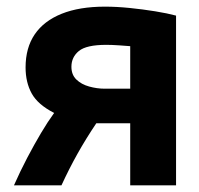

<svg xmlns="http://www.w3.org/2000/svg" viewBox="-20 -558 600 578"><path d="M22 0Q41 -43 62 -83Q83 -123 103.5 -157.5Q124 -192 143 -218Q94 -243 75.5 -276.5Q57 -310 57 -355Q57 -414 84.5 -454.5Q112 -495 165.5 -516.5Q219 -538 296 -538Q331 -538 370.5 -534Q410 -530 447 -524Q484 -518 510 -511V0H372V-187H293Q288 -187 282 -187Q276 -187 270 -187Q239 -141 213.5 -95.5Q188 -50 165 0ZM295 -291H372V-419Q361 -420 338.5 -421.5Q316 -423 300 -423Q240 -423 217.5 -404.5Q195 -386 195 -357Q195 -333 210 -318.5Q225 -304 248.5 -297.5Q272 -291 295 -291Z"/></svg>

Font: Ubuntu Sans Mono
Style: Bold
Weight: 700
Monospace: yes
Designer: Dalton Maag Ltd
Foundry: Dalton Maag Ltd
Version: Version 1.006